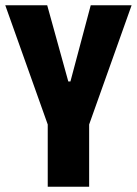

<svg xmlns="http://www.w3.org/2000/svg" viewBox="-21 -708 519 728"><path d="M160 0V-236L-1 -688H158L238 -399H246L323 -688H478L317 -236V0Z"/></svg>

Font: Saira Condensed ExtraBold
Style: Regular
Weight: 800
Width: 3
Designer: Hector Gatti with collaboration of the Omnibus-Type team
Foundry: Omnibus-Type
Version: Version 1.101